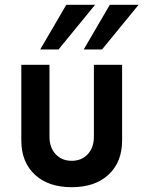

<svg xmlns="http://www.w3.org/2000/svg" viewBox="-20 -770 598 800"><path d="M147.5 -563.8 256.2 -750H376.2L223.8 -563.8ZM328.8 -563.8 437.5 -750H557.5L405 -563.8ZM68.8 -185V-500H186.2V-200Q186.2 -155 211.9 -127.5Q237.5 -100 278.8 -100Q320 -100 345.6 -127.5Q371.2 -155 371.2 -200V-500H488.8V-185Q488.8 -95 432.5 -42.5Q376.2 10 278.8 10Q181.2 10 125 -42.5Q68.8 -95 68.8 -185Z"/></svg>

Font: Now Medium
Style: Regular
Weight: 500
Designer: Alfredo Marco Pradil
Foundry: Alfredo Marco Pradil
Version: Version 1.002;PS 001.002;hotconv 1.0.88;makeotf.lib2.5.64775